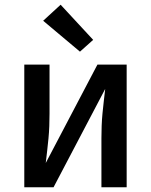

<svg xmlns="http://www.w3.org/2000/svg" viewBox="-20 -794 640 814"><path d="M83 0V-520H190V-312Q190 -286 189 -259.5Q188 -233 185.5 -207Q183 -181 180 -155Q177 -129 174 -103L393 -520H517V0H410V-208Q410 -234 411 -260.5Q412 -287 414.5 -313Q417 -339 420 -365Q423 -391 426 -417L207 0ZM319 -575 163 -706 237 -774 375 -625Z"/></svg>

Font: Iosevka Custom SmBdEx
Style: Regular
Weight: 600
Width: 7
Monospace: yes
Designer: Belleve Invis
Foundry: Belleve Invis
Version: Version 11.2.4; ttfautohint (v1.8.4)